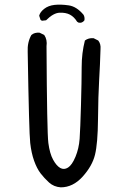

<svg xmlns="http://www.w3.org/2000/svg" viewBox="-20 -804 540 816"><path d="M238.3 -7.8Q209 -9.8 188.5 -28.3Q168 -46.9 152.3 -67.4Q136.7 -87.9 125 -120.6Q113.3 -153.3 108.4 -196.3Q103.5 -239.3 97.7 -584Q95.7 -624 113.3 -655.3Q127 -667 148.4 -665L168 -655.3Q181.6 -635.7 177.7 -607.4Q179.7 -241.2 185.5 -196.3Q191.4 -151.4 205.6 -125.5Q219.7 -99.6 235.8 -90.3Q252 -81.1 269 -91.8Q286.1 -102.5 300.8 -137.7Q315.4 -172.9 318.4 -213.9Q321.3 -254.9 324.2 -357.9Q327.1 -460.9 327.1 -519.5Q327.1 -578.1 340.8 -631.8Q356.4 -643.6 377.9 -641.6L397.5 -631.8Q409.2 -617.2 407.2 -595.7Q405.3 -529.3 401.4 -463.9Q397.5 -398.4 396.5 -296.4Q395.5 -194.3 383.8 -146.5Q372.1 -98.6 331.1 -53.2Q290 -7.8 238.3 -7.8ZM313.5 -708 307.6 -711.9Q294.9 -732.4 277.3 -741.7Q259.8 -751 233.4 -750Q207 -749 175.8 -717.8L158.2 -715.8L152.3 -719.7L146.5 -737.3Q150.4 -752.9 168 -766.6Q185.5 -780.3 211.9 -783.2Q238.3 -786.1 272 -781.2Q305.7 -776.4 335 -741.2Q340.8 -731.4 338.9 -717.8Q329.1 -704.1 313.5 -708Z"/></svg>

Font: JasonHandwriting2
Style: Regular
Weight: 400
Version: Version 1.05.10